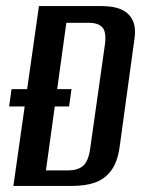

<svg xmlns="http://www.w3.org/2000/svg" viewBox="-20 -611 482 631"><path d="M24 0 108 -591H315Q355 -591 380.5 -579Q406 -567 417 -542Q428 -517 421 -477L373 -127Q366 -78 345 -50Q324 -22 292 -11Q260 0 218 0ZM10 -261 18 -318H215L207 -261ZM131 -51H204Q235 -51 252.5 -65.5Q270 -80 276 -120L325 -466Q330 -506 316.5 -521Q303 -536 272 -536H198Z"/></svg>

Font: Alumni Sans Thin SemiBold
Style: Italic
Weight: 600
Italic angle: -8°
Version: Version 1.016